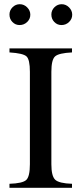

<svg xmlns="http://www.w3.org/2000/svg" viewBox="-20 -892 373 912"><path d="M272 -773Q252 -773 238 -787.5Q224 -802 224 -823Q224 -843 238.5 -857.5Q253 -872 273 -872Q293 -872 308 -857Q323 -842 323 -822Q323 -802 308 -787.5Q293 -773 272 -773ZM73 -773Q53 -773 39 -787.5Q25 -802 25 -823Q25 -843 39.5 -857.5Q54 -872 74 -872Q94 -872 109 -857Q124 -842 124 -822Q124 -802 109 -787.5Q94 -773 73 -773ZM322 0H25V-19Q88 -21 105 -37.5Q122 -54 122 -112V-551Q122 -609 106 -624Q90 -639 25 -643V-662H322V-643Q259 -640 241.5 -624Q224 -608 224 -551V-112Q224 -56 242 -38.5Q260 -21 322 -19Z"/></svg>

Font: STIX Math
Style: Regular
Weight: 400
Designer: MicroPress Inc., with final additions and corrections provided by Coen Hoffman, Elsevier (retired)
Version: Version 1.1.1